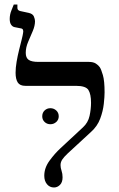

<svg xmlns="http://www.w3.org/2000/svg" viewBox="-20 -820 526 850"><path d="M219 10Q200 10 188 -4.5Q176 -19 176 -42Q176 -77 199.5 -109Q223 -141 247 -163L347 -256Q370 -277 376.5 -307Q383 -337 383 -365Q383 -403 371.5 -421.5Q360 -440 316 -440H92Q68 -440 58.5 -455Q49 -470 49 -498Q49 -520 53.5 -546.5Q58 -573 64.5 -599Q71 -625 76 -645Q81 -665 82 -673Q84 -681 82 -687.5Q80 -694 69 -695L44 -700Q35 -702 29 -711Q23 -720 23 -736Q23 -756 31 -775Q39 -794 41 -800H57V-785Q57 -774 70 -771L107 -763Q125 -759 130 -747Q135 -735 135 -726Q135 -706 125 -682.5Q115 -659 104.5 -634.5Q94 -610 94 -586Q94 -564 107 -555Q120 -546 150 -546H373Q393 -546 404.5 -538.5Q416 -531 422 -522Q428 -513 435.5 -487.5Q443 -462 443 -411Q443 -392 439.5 -360Q436 -328 423.5 -294.5Q411 -261 383 -236L280 -141Q263 -125 255.5 -113.5Q248 -102 248 -89Q248 -77 252.5 -64Q257 -51 257 -35Q257 -13 245.5 -1.5Q234 10 219 10ZM203 -270Q188 -270 177.5 -280Q167 -290 167 -305Q167 -321 177.5 -331Q188 -341 203 -341Q218 -341 229 -331Q240 -321 240 -305Q240 -290 229 -280Q218 -270 203 -270Z"/></svg>

Font: Frank Ruhl Libre
Style: Regular
Weight: 400
Designer: Yanek Iontef
Foundry: Fontef
Version: Version 6.004